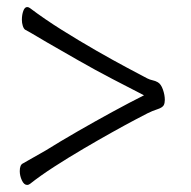

<svg xmlns="http://www.w3.org/2000/svg" viewBox="-20 -511 540 544"><path d="M388 -241Q347 -262 298 -287.5Q249 -313 201 -340.5Q153 -368 113 -391Q99 -399 82.5 -409Q66 -419 51 -427Q47 -430 44.5 -438Q42 -446 42 -455Q42 -469 46 -480Q50 -491 57 -491Q61 -491 65 -488Q106 -457 155.5 -426Q205 -395 253 -367.5Q301 -340 339.5 -319.5Q378 -299 397 -289Q405 -285 412.5 -283.5Q420 -282 427 -278Q436 -273 441.5 -257.5Q447 -242 447 -228Q447 -219 444 -213Q440 -206 426 -201.5Q412 -197 398 -190Q390 -186 362.5 -171.5Q335 -157 296.5 -135.5Q258 -114 215.5 -89Q173 -64 133.5 -38.5Q94 -13 65 10Q61 13 57 13Q48 13 42 0Q36 -13 36 -26Q36 -44 45 -48Q79 -67 110 -85Q150 -110 199.5 -138.5Q249 -167 298.5 -194Q348 -221 388 -241Z"/></svg>

Font: Moon Stars Kai T HW Light
Style: Regular
Weight: 300
Designer: GuiWonder
Version: Version 1.101